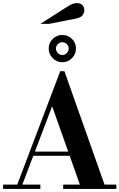

<svg xmlns="http://www.w3.org/2000/svg" viewBox="-35 -1226 775 1246"><path d="M488 -15 305 -532H301L294 -567L356 -764H383L648 -15ZM-15 0V-28H227V0ZM169 -215V-242H506V-215ZM375 0V-28H720V0ZM72 -15 356 -764H383L328 -601L105 -15ZM369 -822Q333 -822 307 -848.5Q281 -875 281 -911Q281 -948 307 -973.5Q333 -999 369 -999Q406 -999 432 -973.5Q458 -948 458 -912Q458 -875 432 -848.5Q406 -822 369 -822ZM369 -869Q387 -869 399 -882Q411 -895 411 -911Q411 -928 398.5 -940Q386 -952 369 -952Q353 -952 340.5 -940Q328 -928 328 -911Q328 -895 340.5 -882Q353 -869 369 -869ZM227 -1071 385 -1172Q414 -1191 430 -1198.5Q446 -1206 464 -1206Q487 -1206 499.5 -1193Q512 -1180 512 -1161Q512 -1143 501 -1127.5Q490 -1112 460 -1106L283 -1071Z"/></svg>

Font: Libre Bodoni SemiBold
Style: Regular
Weight: 600
Designer: Pablo Impallari, Rodrigo Fuenzalida
Foundry: Impallari Type
Version: Version 2.005;gftools[0.9.23]